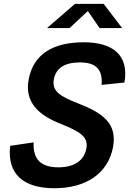

<svg xmlns="http://www.w3.org/2000/svg" viewBox="-20 -960 667 992"><path d="M505 -521.5 623 -533.5C648 -679 558.5 -741.5 413 -741.5C251 -741.5 153.5 -678.5 128.5 -552C104.5 -427 185.5 -363.5 291.5 -321C395.5 -279 438 -253 426 -191.5C414.5 -135.5 370.5 -95.5 281 -95.5C191.5 -95.5 149 -137.5 154 -224.5L32.5 -206.5C16 -58 103.5 12.5 261 12.5C424.5 12.5 537 -63.5 563.5 -197.5C588.5 -325.5 506 -378.5 380.5 -427C293 -461.5 246 -487.5 258.5 -552C269.5 -607 312.5 -637.5 393 -637.5C470.5 -637.5 511.5 -606.5 505 -521.5ZM223 -815H339.5L434 -903L494.5 -815H611L515.5 -940H367.5Z"/></svg>

Font: Monaspace Neon SemiBold
Style: Italic
Weight: 600
Italic angle: -11°
Designer: Riley Cran & the Lettermatic Team
Foundry: Lettermatic
Version: Version 1.200 (Monaspace Neon)